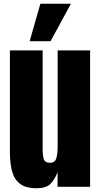

<svg xmlns="http://www.w3.org/2000/svg" viewBox="-20 -1003 539 1031"><path d="M176.3 7.8Q117.7 7.8 86.7 -16.6Q55.7 -41 44.4 -84.7Q33.2 -128.4 33.2 -187V-732.4H209V-207.5Q209 -163.6 215.8 -146.2Q222.7 -128.9 248 -128.9Q275.4 -128.9 282.5 -153.3Q289.6 -177.7 289.6 -216.3V-732.4H463.9V0H289.1V-78.1Q272.5 -36.1 249.3 -14.2Q226.1 7.8 176.3 7.8ZM251.5 -781.7H139.2L196.8 -982.9H360.8Z"/></svg>

Font: webenart
Style: Regular
Weight: 400
Designer: Vernon Adams
Foundry: Vernon Adams
Version: Version 2.116; ttfautohint (v1.8.3)